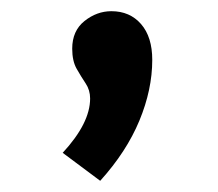

<svg xmlns="http://www.w3.org/2000/svg" viewBox="-20 -153 390 343"><path d="M159 170 92 120Q141 67 141 23Q141 8 133 -4Q125 -16 117 -30Q109 -44 109 -66Q109 -98 131 -115.5Q153 -133 179 -133Q212 -133 232 -110Q252 -87 252 -46Q252 7 229 62.5Q206 118 159 170Z"/></svg>

Font: Inconsolata ExtraCondensed Black
Style: Regular
Weight: 900
Width: 2
Monospace: yes
Designer: Raph Levien, Cyreal, Brenton Simpson
Foundry: Raph Levien, Cyreal, Google
Version: Version 3.001; ttfautohint (v1.8.2.53-6de2)